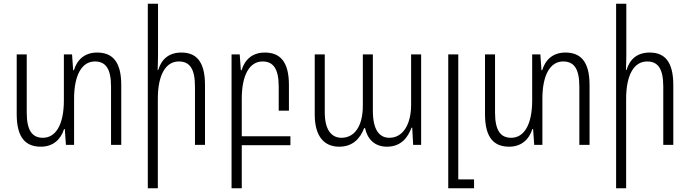

<svg xmlns="http://www.w3.org/2000/svg" viewBox="-20 -780 3716 1034"><path d="M503 -497C438 -497 396 -461 378 -402H374L368 -487H324V-239C324 -110 281 -38 211 -38C156 -38 124 -74 124 -173V-487H70V-165C70 -37 119 10 200 10C264 10 307 -27 325 -85H329L335 0H379V-248C379 -378 422 -449 491 -449C547 -449 578 -413 578 -314V0H633V-322C633 -450 584 -497 503 -497Z M831 -760H776V234H830V-248C830 -378 873 -449 943 -449C1000 -449 1030 -412 1030 -314V0H1084V-322C1084 -450 1036 -497 957 -497C890 -497 850 -462 832 -403H829C830 -432 831 -459 831 -487Z M1227 234H1282V2H1544V-46H1282V-248C1282 -378 1325 -449 1394 -449C1450 -449 1481 -412 1481 -314V-184H1536V-322C1536 -450 1487 -497 1406 -497C1341 -497 1299 -461 1281 -402H1277L1271 -487H1227Z M1807 10C1878 10 1919 -32 1941 -90H1946C1958 -33 1996 10 2064 10C2143 10 2178 -44 2196 -92H2200L2205 0H2248V-487H2194V-216C2194 -113 2152 -38 2077 -38C2026 -38 1988 -76 1988 -184V-487H1934V-211C1934 -100 1889 -38 1819 -38C1767 -38 1729 -78 1729 -175V-487H1675V-163C1675 -45 1726 10 1807 10Z M2394 234H2533V186H2448V-487H2394Z M3025 -497C2960 -497 2918 -461 2900 -402H2896L2890 -487H2846V-239C2846 -110 2803 -38 2733 -38C2678 -38 2646 -74 2646 -173V-487H2592V-165C2592 -37 2641 10 2722 10C2786 10 2829 -27 2847 -85H2851L2857 0H2901V-248C2901 -378 2944 -449 3013 -449C3069 -449 3100 -413 3100 -314V0H3155V-322C3155 -450 3106 -497 3025 -497Z M3353 -760H3298V234H3352V-248C3352 -378 3395 -449 3465 -449C3522 -449 3552 -412 3552 -314V0H3606V-322C3606 -450 3558 -497 3479 -497C3412 -497 3372 -462 3354 -403H3351C3352 -432 3353 -459 3353 -487Z"/></svg>

Font: Noto Sans Armenian Condensed Light
Style: Regular
Weight: 300
Width: 3
Designer: Monotype Design Team
Foundry: Monotype Imaging Inc.
Version: Version 2.008